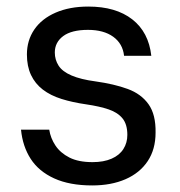

<svg xmlns="http://www.w3.org/2000/svg" viewBox="-20 -553 548 585"><path d="M261 12Q192 12 145 -9.5Q98 -31 73.5 -69Q49 -107 44 -158H130Q134 -132 149 -109.5Q164 -87 191.5 -73Q219 -59 262 -59Q296 -59 320 -69.5Q344 -80 356 -99Q368 -118 368 -142Q368 -174 353.5 -192Q339 -210 311.5 -219.5Q284 -229 243 -235Q201 -241 167.5 -251.5Q134 -262 110.5 -280Q87 -298 74.5 -324.5Q62 -351 62 -387Q62 -430 84.5 -463Q107 -496 149.5 -514.5Q192 -533 249 -533Q333 -533 383 -494Q433 -455 441 -383H358Q354 -420 325 -441Q296 -462 248 -462Q198 -462 172.5 -443Q147 -424 147 -393Q147 -371 158.5 -353Q170 -335 198 -323Q226 -311 271 -305Q328 -297 369 -282Q410 -267 432.5 -235.5Q455 -204 454 -149Q454 -98 430 -62Q406 -26 362.5 -7Q319 12 261 12Z"/></svg>

Font: DM Sans 10pt
Style: Regular
Weight: 400
Version: Version 4.004;gftools[0.9.30]